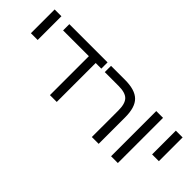

<svg xmlns="http://www.w3.org/2000/svg" viewBox="33 -1200 1800 1800"><g transform="rotate(45 933.5 -299.5)"><path d="M85 -284.2V-599.1H174.8V-284.2Z M711.9 -516.1V0H621.6V-516.1H279.8V-599.1H786.6V-516.1Z M1267.6 -351.1V0H1177.2V-352.1Q1177.2 -441.9 1141.1 -479Q1105 -516.1 1015.6 -516.1H832.5V-599.1H1016.6Q1151.4 -599.1 1209.5 -541Q1267.6 -484.4 1267.6 -351.1Z M1432.1 0V-599.1H1522V0Z M1691.9 -284.2V-599.1H1781.7V-284.2Z"/></g></svg>

Font: Libra Sans Modern
Style: Regular
Weight: 400
Foundry: Stefan Peev, Context Ltd
Version: Version 1.000